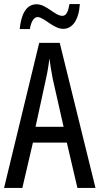

<svg xmlns="http://www.w3.org/2000/svg" viewBox="-20 -925 490 945"><path d="M77 -782H127C133 -819 147 -841 165 -841C196 -841 243 -783 291 -783C336 -783 368 -826 373 -905H322C316 -870 307 -847 287 -847C250 -847 209 -904 160 -904C104 -904 83 -845 77 -782ZM361 0H450L274 -714H173L0 0H90L142 -223H309ZM240 -535 293 -301H155L206 -536C214 -571 220 -607 223 -638C227 -607 233 -572 240 -535Z"/></svg>

Font: Noto Sans Lao Looped ExtraCondensed
Style: Regular
Weight: 400
Width: 2
Designer: Mark Frömberg, Ben Mitchell
Foundry: The Fontpad Ltd
Version: Version 1.003